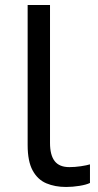

<svg xmlns="http://www.w3.org/2000/svg" viewBox="-20 -734 388 764"><path d="M243 10Q199 10 164.5 -4.5Q130 -19 110 -55.5Q90 -92 90 -157V-714H179V-165Q179 -117 197.5 -93Q216 -69 256 -69Q278 -69 301.5 -72.5Q325 -76 338 -80V-6Q324 1 296.5 5.5Q269 10 243 10Z"/></svg>

Font: ubangla05
Style: Book
Weight: 400
Designer: Jelle Bosma - Monotype Design Team
Foundry: Monotype Imaging Inc.
Version: Version 2.003